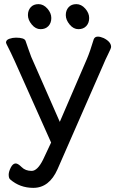

<svg xmlns="http://www.w3.org/2000/svg" viewBox="-20 -895 569 928"><path d="M141 13Q76 13 29 -28Q22 -34 22 -51Q22 -65 32 -85Q42 -105 56 -105Q67 -105 85 -87Q103 -69 133 -69Q161 -69 188 -123L227 -206L51 -600Q29 -648 19 -667Q9 -686 9 -689Q9 -702 25 -707.5Q41 -713 57 -713Q98 -713 103.5 -697.5Q109 -682 117 -658.5Q125 -635 131 -620L269 -306L400 -610Q415 -645 433 -705Q438 -718 453 -718Q465 -718 481 -711Q517 -693 517 -668Q517 -662 502.5 -633Q488 -604 480 -584L258 -77Q218 13 141 13ZM214 -769Q200 -754 176 -754Q152 -754 133.5 -776.5Q115 -799 115 -822Q115 -845 128.5 -860Q142 -875 166 -875Q190 -875 209 -853.5Q228 -832 228 -808Q228 -784 214 -769ZM397 -769Q383 -754 359 -754Q335 -754 316.5 -776.5Q298 -799 298 -822Q298 -845 311.5 -860Q325 -875 349 -875Q373 -875 392 -853.5Q411 -832 411 -808Q411 -784 397 -769Z"/></svg>

Font: LXGW WenKai Medium
Style: Regular
Weight: 500
Designer: LXGW / Fontworks Inc.
Foundry: LXGW / Fontworks Inc.
Version: Version 1.501; October 10, 2024